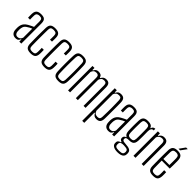

<svg xmlns="http://www.w3.org/2000/svg" viewBox="177 -1941 3335 3335"><g transform="rotate(45 1844.0 -274.0)"><path d="M145.5 5.5Q96.5 5.5 69.5 -22Q42.5 -49.5 39.5 -100Q39 -115 38.5 -126.8Q38 -138.5 38.5 -153.5Q40 -187 49 -215Q58 -243 78.8 -267.5Q99.5 -292 137 -313.5Q158.5 -326 185.5 -339.2Q212.5 -352.5 235 -362V-499.5Q235 -535 220.5 -550.5Q206 -566 168.5 -566Q137.5 -566 117.8 -552.8Q98 -539.5 96.5 -504.5Q95.5 -485.5 95.2 -466.2Q95 -447 95.5 -430.2Q96 -413.5 96.5 -401H48.5Q47 -429 47 -452.5Q47 -476 47.5 -497Q49 -534.5 61.5 -558.5Q74 -582.5 100.5 -594.5Q127 -606.5 171.5 -606.5Q214.5 -606.5 239 -594.8Q263.5 -583 273.5 -557.5Q283.5 -532 283.5 -492V0H234.5V-51.5H228Q218 -26 200.2 -10.2Q182.5 5.5 145.5 5.5ZM153 -34Q183.5 -34 203.5 -49.5Q223.5 -65 234.5 -96L235 -318.5Q215 -311 194 -300.2Q173 -289.5 143 -269Q110 -247 99 -217Q88 -187 87.5 -152.5Q87.5 -138.5 87.8 -125.8Q88 -113 88.5 -103Q91 -71.5 107.8 -52.8Q124.5 -34 153 -34Z M587.5 -401Q588.5 -419.5 588.8 -436.8Q589 -454 588.8 -470Q588.5 -486 588.5 -501Q588 -538.5 570.8 -552.2Q553.5 -566 515 -566Q476 -566 459.2 -551.5Q442.5 -537 441.5 -500Q440.5 -453.5 440 -404.5Q439.5 -355.5 439.5 -304.8Q439.5 -254 440 -202.2Q440.5 -150.5 441.5 -99.5Q442.5 -62.5 460 -48.2Q477.5 -34 515 -34Q553.5 -34 570.8 -48Q588 -62 588.5 -99.5Q588.5 -123 588.8 -146.5Q589 -170 587.5 -200H636.5Q638 -177 638.2 -149.2Q638.5 -121.5 637.5 -103.5Q635 -45 607.2 -19.2Q579.5 6.5 515 6.5Q450.5 6.5 422.2 -19.2Q394 -45 392 -103.5Q391 -145 390.2 -193Q389.5 -241 389.5 -292.5Q389.5 -344 390 -395.5Q390.5 -447 392 -495.5Q394 -555 422.5 -580.8Q451 -606.5 515 -606.5Q579.5 -606.5 608.2 -580.8Q637 -555 637.5 -496.5Q637.5 -474.5 637.8 -451Q638 -427.5 636.5 -401Z M927 -401Q928 -419.5 928.2 -436.8Q928.5 -454 928.2 -470Q928 -486 928 -501Q927.5 -538.5 910.2 -552.2Q893 -566 854.5 -566Q815.5 -566 798.8 -551.5Q782 -537 781 -500Q780 -453.5 779.5 -404.5Q779 -355.5 779 -304.8Q779 -254 779.5 -202.2Q780 -150.5 781 -99.5Q782 -62.5 799.5 -48.2Q817 -34 854.5 -34Q893 -34 910.2 -48Q927.5 -62 928 -99.5Q928 -123 928.2 -146.5Q928.5 -170 927 -200H976Q977.5 -177 977.8 -149.2Q978 -121.5 977 -103.5Q974.5 -45 946.8 -19.2Q919 6.5 854.5 6.5Q790 6.5 761.8 -19.2Q733.5 -45 731.5 -103.5Q730.5 -145 729.8 -193Q729 -241 729 -292.5Q729 -344 729.5 -395.5Q730 -447 731.5 -495.5Q733.5 -555 762 -580.8Q790.5 -606.5 854.5 -606.5Q919 -606.5 947.8 -580.8Q976.5 -555 977 -496.5Q977 -474.5 977.2 -451Q977.5 -427.5 976 -401Z M1196 6.5Q1152 6.5 1125.2 -5.2Q1098.5 -17 1086 -42.2Q1073.5 -67.5 1072 -108.5Q1070.5 -144 1069.5 -190.8Q1068.5 -237.5 1068.5 -289.5Q1068.5 -341.5 1069.2 -393.2Q1070 -445 1072 -491Q1074 -532.5 1086.2 -557.8Q1098.5 -583 1125.2 -594.8Q1152 -606.5 1196 -606.5Q1241 -606.5 1267.8 -594.8Q1294.5 -583 1306.5 -557.5Q1318.5 -532 1320 -491Q1321.5 -450.5 1322.5 -403Q1323.5 -355.5 1323.5 -305.2Q1323.5 -255 1322.8 -205Q1322 -155 1320 -108.5Q1318.5 -67.5 1306.2 -42.2Q1294 -17 1267.2 -5.2Q1240.5 6.5 1196 6.5ZM1196 -34Q1238.5 -34 1254 -49.8Q1269.5 -65.5 1271 -100.5Q1273 -146.5 1274 -195.5Q1275 -244.5 1275 -295.5Q1275 -346.5 1274.2 -397.8Q1273.5 -449 1271 -499.5Q1269.5 -537 1252.8 -551.5Q1236 -566 1196 -566Q1155.5 -566 1139 -550.8Q1122.5 -535.5 1121 -497Q1119 -453 1118 -404.5Q1117 -356 1117 -305.2Q1117 -254.5 1118 -203.2Q1119 -152 1121 -102.5Q1122.5 -64.5 1139 -49.2Q1155.5 -34 1196 -34Z M1432.5 0V-600H1481.5V-549H1493Q1506.5 -577.5 1525.8 -592Q1545 -606.5 1580.5 -606.5Q1616 -606.5 1637.5 -592.2Q1659 -578 1667 -547H1678Q1691.5 -575.5 1713.5 -591Q1735.5 -606.5 1771 -606.5Q1818 -606.5 1839.8 -581.2Q1861.5 -556 1862 -498V0H1813V-501Q1813 -536 1799.2 -551.2Q1785.5 -566.5 1756.5 -566.5Q1720.5 -566.5 1702 -549.2Q1683.5 -532 1672.5 -499.5V0H1623.5V-501Q1623.5 -536 1609.5 -551.2Q1595.5 -566.5 1567 -566.5Q1532 -566.5 1512 -549.8Q1492 -533 1481.5 -501.5V0Z M1980 200V-600H2030V-549H2041Q2056 -579 2076 -592.8Q2096 -606.5 2132.5 -606.5Q2181.5 -606.5 2204.8 -581.2Q2228 -556 2230 -498Q2231 -465 2231.2 -412.5Q2231.5 -360 2231.5 -301.5Q2231.5 -243 2231.2 -189.8Q2231 -136.5 2230 -102Q2228 -44.5 2204 -19Q2180 6.5 2131 6.5Q2098 6.5 2077.5 -7Q2057 -20.5 2041 -51.5H2030V200ZM2118.5 -34Q2150 -34 2164.5 -49Q2179 -64 2179.5 -99Q2182 -173 2182.8 -225.8Q2183.5 -278.5 2183.2 -321Q2183 -363.5 2182 -406Q2181 -448.5 2179.5 -501.5Q2179 -536 2165.8 -551.2Q2152.5 -566.5 2120.5 -566.5Q2084 -566.5 2062.8 -550.5Q2041.5 -534.5 2030 -501.5V-99Q2042 -62.5 2063.2 -48.2Q2084.5 -34 2118.5 -34Z M2425.5 5.5Q2376.5 5.5 2349.5 -22Q2322.5 -49.5 2319.5 -100Q2319 -115 2318.5 -126.8Q2318 -138.5 2318.5 -153.5Q2320 -187 2329 -215Q2338 -243 2358.8 -267.5Q2379.5 -292 2417 -313.5Q2438.5 -326 2465.5 -339.2Q2492.5 -352.5 2515 -362V-499.5Q2515 -535 2500.5 -550.5Q2486 -566 2448.5 -566Q2417.5 -566 2397.8 -552.8Q2378 -539.5 2376.5 -504.5Q2375.5 -485.5 2375.2 -466.2Q2375 -447 2375.5 -430.2Q2376 -413.5 2376.5 -401H2328.5Q2327 -429 2327 -452.5Q2327 -476 2327.5 -497Q2329 -534.5 2341.5 -558.5Q2354 -582.5 2380.5 -594.5Q2407 -606.5 2451.5 -606.5Q2494.5 -606.5 2519 -594.8Q2543.5 -583 2553.5 -557.5Q2563.5 -532 2563.5 -492V0H2514.5V-51.5H2508Q2498 -26 2480.2 -10.2Q2462.5 5.5 2425.5 5.5ZM2433 -34Q2463.5 -34 2483.5 -49.5Q2503.5 -65 2514.5 -96L2515 -318.5Q2495 -311 2474 -300.2Q2453 -289.5 2423 -269Q2390 -247 2379 -217Q2368 -187 2367.5 -152.5Q2367.5 -138.5 2367.8 -125.8Q2368 -113 2368.5 -103Q2371 -71.5 2387.8 -52.8Q2404.5 -34 2433 -34Z M2797 154Q2731 154 2694.8 131.2Q2658.5 108.5 2657.5 71.5Q2657.5 66.5 2657.5 61.8Q2657.5 57 2657.5 52Q2657.5 22.5 2679 6.8Q2700.5 -9 2721.5 -12.5V-23.5Q2697 -32 2686.8 -44.2Q2676.5 -56.5 2676 -73.5Q2676 -75.5 2675.8 -79.5Q2675.5 -83.5 2676 -87Q2676.5 -106.5 2690 -120.5Q2703.5 -134.5 2721 -137.5V-148.5Q2696.5 -160.5 2685.2 -184.5Q2674 -208.5 2672 -246.5Q2670.5 -278 2670 -307.8Q2669.5 -337.5 2669.5 -367.2Q2669.5 -397 2670.2 -428.5Q2671 -460 2672 -495Q2673.5 -535 2686.2 -559.5Q2699 -584 2725 -595.2Q2751 -606.5 2793 -606.5Q2840 -606.5 2866.5 -593.5Q2893 -580.5 2903.5 -550.5H2914.5Q2916 -573 2933.5 -586.5Q2951 -600 2976.5 -600V-559.5H2967.5Q2943.5 -559.5 2929 -539.2Q2914.5 -519 2914.5 -479.5V-455.5Q2915 -432.5 2915.2 -406.8Q2915.5 -381 2915.5 -354Q2915.5 -327 2915 -299.5Q2914.5 -272 2913.5 -246Q2911.5 -206.5 2899 -182.2Q2886.5 -158 2861 -147Q2835.5 -136 2793 -136Q2759 -136.5 2738.5 -129Q2718 -121.5 2718 -94V-87.5Q2718 -74 2727 -65.8Q2736 -57.5 2753.8 -53.5Q2771.5 -49.5 2798 -48.5Q2866 -45.5 2901.8 -27.2Q2937.5 -9 2938.5 41.5Q2939 47 2939 52.5Q2939 58 2938.5 63Q2938 94.5 2920.5 114.8Q2903 135 2871.5 144.5Q2840 154 2797 154ZM2796.5 116.5Q2826.5 116.5 2848 112.2Q2869.5 108 2881.8 96.2Q2894 84.5 2895.5 61.5Q2896 56.5 2896 51.8Q2896 47 2895.5 42Q2894 19 2881.8 8.5Q2869.5 -2 2847.5 -5.5Q2825.5 -9 2796 -10.5Q2755.5 -12.5 2729 -3Q2702.5 6.5 2702 43.5Q2701.5 49.5 2701.5 53.5Q2701.5 57.5 2702 62.5Q2702.5 85.5 2714.2 97.2Q2726 109 2747.2 112.8Q2768.5 116.5 2796.5 116.5ZM2793 -176Q2830 -176 2846.8 -190.2Q2863.5 -204.5 2865.5 -245Q2866.5 -269.5 2867 -302.8Q2867.5 -336 2867.2 -372.2Q2867 -408.5 2866.5 -442Q2866 -475.5 2865 -500Q2863 -537 2848 -551.5Q2833 -566 2793.5 -566Q2754.5 -566 2738 -551Q2721.5 -536 2720 -497Q2719.5 -476 2718.8 -442.8Q2718 -409.5 2718 -372Q2718 -334.5 2718.5 -300.2Q2719 -266 2720 -244Q2721.5 -205 2738.8 -190.5Q2756 -176 2793 -176Z M3039 0V-600H3089V-549H3101.5Q3115.5 -578 3138.5 -592.2Q3161.5 -606.5 3193 -606.5Q3243.5 -606.5 3266 -580Q3288.5 -553.5 3289 -498V0H3240L3239 -501Q3238.5 -536 3225 -551.2Q3211.5 -566.5 3179.5 -566.5Q3148 -566.5 3123.5 -549.5Q3099 -532.5 3089 -501.5V0Z M3522.5 6.5Q3456.5 6.5 3428 -19.5Q3399.5 -45.5 3397.5 -104Q3396.5 -145 3395.8 -193.2Q3395 -241.5 3395 -292.5Q3395 -343.5 3395.5 -395.2Q3396 -447 3397.5 -495Q3399.5 -555 3429 -580.8Q3458.5 -606.5 3522 -606.5Q3586 -606.5 3613.2 -579.5Q3640.5 -552.5 3643 -497Q3643.5 -485.5 3644 -451.5Q3644.5 -417.5 3644.2 -373.2Q3644 -329 3642 -288H3445Q3445 -241.5 3445.8 -194Q3446.5 -146.5 3447 -99.5Q3448 -62.5 3465.5 -48.2Q3483 -34 3520.5 -34Q3559 -34 3575.8 -48.2Q3592.5 -62.5 3594 -99.5Q3595 -114.5 3594.8 -143.5Q3594.5 -172.5 3593 -200H3642Q3643.5 -178.5 3643.8 -149.2Q3644 -120 3643 -104Q3640 -45 3613.8 -19.2Q3587.5 6.5 3522.5 6.5ZM3445 -328H3594Q3595 -361.5 3595.2 -396.8Q3595.5 -432 3595.2 -460Q3595 -488 3594 -500Q3592 -537.5 3574.2 -551.8Q3556.5 -566 3522 -566Q3481 -566 3464.5 -549.5Q3448 -533 3447 -500Q3446.5 -459 3445.8 -416Q3445 -373 3445 -328ZM3506 -640 3583.5 -748H3625L3546 -640Z"/></g></svg>

Font: Big Shoulders Text Thin ExtraLight
Style: Regular
Weight: 250
Version: Version 2.002